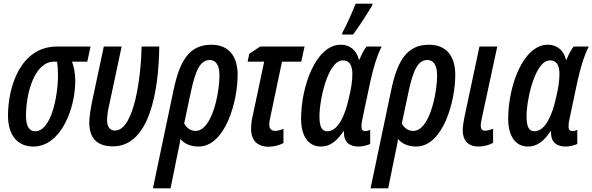

<svg xmlns="http://www.w3.org/2000/svg" viewBox="-20 -796 3258 1056"><path d="M163 10C316 10 394 -200 394 -352C394 -396 386 -429 376 -457H460L478 -540H293C95 -540 24 -323 24 -160C24 -53 76 10 163 10ZM174 -74C139 -74 123 -104 123 -160C123 -280 168 -457 278 -457H294C297 -439 299 -414 299 -384C299 -260 259 -74 174 -74Z M601 9C803 9 853 -296 856 -540H759C756 -383 720 -78 612 -78C585 -78 569 -98 569 -135C569 -160 574 -193 582 -225L649 -540H551L487 -240C478 -194 471 -152 471 -122C471 -39 511 9 601 9Z M821 240H918L958 43C963 18 970 -9 972 -32C992 -7 1026 10 1072 10C1218 10 1287 -235 1287 -384C1287 -487 1238 -550 1143 -550C1024 -550 969 -467 934 -298ZM1056 -76C1026 -76 1005 -94 993 -117L1028 -282C1056 -417 1084 -466 1134 -466C1168 -466 1187 -436 1187 -382C1187 -281 1145 -76 1056 -76Z M1458 11C1484 11 1514 4 1539 -9V-87C1525 -82 1507 -76 1494 -76C1472 -76 1461 -88 1461 -111C1461 -125 1464 -139 1468 -157L1531 -457H1637L1655 -540H1411L1351 -500L1342 -457H1433L1372 -169C1364 -137 1361 -109 1361 -87C1361 -23 1396 11 1458 11Z M1861 -606H1922C1948 -640 2007 -731 2027 -766L2029 -776H1936C1923 -741 1884 -653 1864 -618ZM1745 10C1795 10 1833 -20 1869 -74H1872C1870 -39 1879 10 1954 10C1970 10 1999 4 2016 -4V-82C2006 -77 1996 -75 1989 -75C1976 -75 1968 -81 1968 -100C1968 -115 1971 -135 1976 -155L2016 -344C2033 -422 2053 -488 2079 -540H1996C1983 -524 1968 -496 1957 -468H1954C1940 -522 1903 -550 1854 -550C1718 -550 1636 -322 1636 -143C1636 -46 1677 10 1745 10ZM1780 -74C1750 -74 1737 -100 1737 -156C1737 -247 1783 -464 1866 -464C1900 -464 1918 -440 1918 -389C1918 -352 1912 -308 1896 -245C1878 -168 1842 -74 1780 -74Z M2018 240H2115L2155 43C2160 18 2167 -9 2169 -32C2189 -7 2223 10 2269 10C2415 10 2484 -235 2484 -384C2484 -487 2435 -550 2340 -550C2221 -550 2166 -467 2131 -298ZM2253 -76C2223 -76 2202 -94 2190 -117L2225 -282C2253 -417 2281 -466 2331 -466C2365 -466 2384 -436 2384 -382C2384 -281 2342 -76 2253 -76Z M2612 10C2637 10 2668 3 2692 -10V-88C2677 -82 2660 -77 2647 -77C2632 -77 2624 -87 2624 -104C2624 -116 2626 -127 2629 -141L2715 -540H2617L2534 -150C2529 -125 2525 -98 2525 -80C2525 -23 2555 10 2612 10Z M2884 10C2934 10 2972 -20 3008 -74H3011C3009 -39 3018 10 3093 10C3109 10 3138 4 3155 -4V-82C3145 -77 3135 -75 3128 -75C3115 -75 3107 -81 3107 -100C3107 -115 3110 -135 3115 -155L3155 -344C3172 -422 3192 -488 3218 -540H3135C3122 -524 3107 -496 3096 -468H3093C3079 -522 3042 -550 2993 -550C2857 -550 2775 -322 2775 -143C2775 -46 2816 10 2884 10ZM2919 -74C2889 -74 2876 -100 2876 -156C2876 -247 2922 -464 3005 -464C3039 -464 3057 -440 3057 -389C3057 -352 3051 -308 3035 -245C3017 -168 2981 -74 2919 -74Z"/></svg>

Font: Noto Sans UI Condensed Medium
Style: Italic
Weight: 500
Width: 3
Italic angle: -12°
Designer: Monotype Design Team
Foundry: Monotype Imaging Inc.
Version: Version 1.901